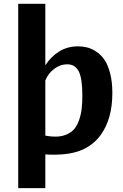

<svg xmlns="http://www.w3.org/2000/svg" viewBox="-20 -790 641 1003"><path d="M566.9 -304.2Q566.9 -169.9 506.8 -85.9Q470.2 -35.2 411.9 -8.5Q353.5 18.1 259.8 18.1Q233.4 18.1 216.8 16.6V192.9H75.2V-770H216.8V-448.7Q246.1 -494.6 289.3 -521.2Q332.5 -547.9 387.2 -547.9Q412.1 -547.9 435.1 -542.2Q458 -536.6 482.9 -520.3Q507.8 -503.9 525.6 -478Q543.5 -452.1 555.2 -407.5Q566.9 -362.8 566.9 -304.2ZM268.1 -76.2Q302.2 -76.2 327.9 -87.4Q353.5 -98.6 368.9 -117.4Q384.3 -136.2 393.8 -164.6Q403.3 -192.9 406.7 -222.7Q410.2 -252.4 410.2 -290Q410.2 -379.9 391.4 -417Q372.6 -454.1 331.1 -454.1Q295.4 -454.1 263.7 -430.7Q231.9 -407.2 216.8 -369.6V-81.5Q243.7 -76.2 268.1 -76.2Z"/></svg>

Font: Aurulent Sans
Style: Bold
Weight: 700
Version: Version 2007.05.04